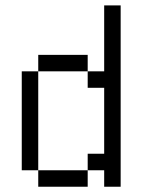

<svg xmlns="http://www.w3.org/2000/svg" viewBox="-20 -708 540 728"><path d="M125 -62.5V0H312.5V-62.5ZM125 -62.5Q125 -62.5 125 -437.5H62.5Q62.5 -437.5 62.5 -62.5ZM375 -62.5V0H437.5V-687.5H375Q375 -687.5 375 -437.5H312.5V-375H375Q375 -375 375 -125H312.5V-62.5ZM125 -437.5H312.5V-500H125Z"/></svg>

Font: BFUnifontExMono
Style: Regular
Weight: 500
Version: Version 15.0.06